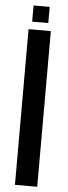

<svg xmlns="http://www.w3.org/2000/svg" viewBox="-61 -953 349 983"><g transform="rotate(5 113.0 -461.5)"><path d="M55.5 0V-800H170V0ZM70.5 -840V-923H153.5V-840Z"/></g></svg>

Font: Big Shoulders Stencil Text Thin
Style: Bold
Weight: 700
Version: Version 2.001